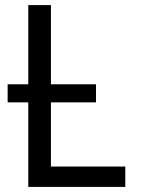

<svg xmlns="http://www.w3.org/2000/svg" viewBox="-20 -734 564 754"><path d="M472 -80V0H91V-332H10V-403H91V-714H180V-403H357V-332H180V-80Z"/></svg>

Font: Noto Sans Display
Style: Regular
Weight: 400
Designer: Monotype Design team
Foundry: Monotype Imaging Inc.
Version: Version 1.000